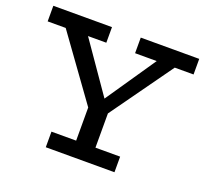

<svg xmlns="http://www.w3.org/2000/svg" viewBox="-119 -829 1043 972"><g transform="rotate(20 403.0 -343.0)"><path d="M374 -232 87 -630H208L414 -333L616 -629H714L430 -232ZM219 0V-84H589V0ZM352 -36V-303H456V-36ZM10 -602V-686H326V-602ZM481 -602V-686H796V-602Z"/></g></svg>

Font: BioRhyme
Style: Regular
Weight: 400
Designer: Aoife Mooney
Foundry: Aoife Mooney Type
Version: Version 1.600;gftools[0.9.33]